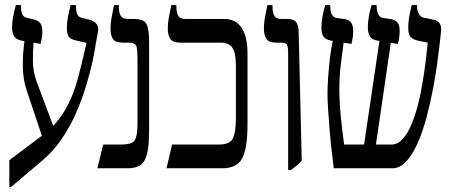

<svg xmlns="http://www.w3.org/2000/svg" viewBox="-20 -667 1802 761"><path d="M17 74V-32L146 -129L86 -308Q71 -351 70.5 -404Q70 -457 77 -504L66 -506Q45 -510 36.5 -522Q28 -534 28 -559Q28 -595 43 -647H63V-641Q63 -623 68.5 -610.5Q74 -598 88 -596L113 -590Q133 -586 140.5 -574Q148 -562 148 -541Q148 -530 146 -518.5Q144 -507 141 -493L113 -498Q110 -462 110.5 -422.5Q111 -383 125 -344L191 -168Q228 -208 251 -255Q274 -302 287.5 -352Q301 -402 312 -450L323 -497L284 -506Q259 -511 252 -522.5Q245 -534 245 -555Q245 -577 249 -598.5Q253 -620 260 -647H281V-641Q281 -623 286 -611Q291 -599 305 -596L334 -589Q352 -585 362 -572.5Q372 -560 368 -539L359 -490Q356 -466 347 -424.5Q338 -383 322.5 -331Q307 -279 283.5 -224Q260 -169 226.5 -119Q193 -69 148 -31L24 74Z M366 0 389 -94H460Q503 -94 514 -111Q525 -128 525 -176V-420Q525 -466 521 -482Q517 -498 490 -498H467Q438 -498 428 -512Q418 -526 418 -553Q418 -575 422.5 -599.5Q427 -624 432 -647H451V-641Q451 -618 458 -605Q465 -592 486 -592H508Q533 -592 546.5 -585.5Q560 -579 565.5 -558.5Q571 -538 571 -498V-152Q571 -93 563.5 -60Q556 -27 537.5 -13.5Q519 0 486 0Z M640 0 662 -94H847Q891 -94 903 -118.5Q915 -143 915 -198V-405Q915 -455 902 -476.5Q889 -498 854 -498H695Q666 -498 655.5 -512Q645 -526 645 -554Q645 -574 649 -596.5Q653 -619 659 -647H679V-641Q679 -618 686 -605Q693 -592 714 -592H867Q915 -592 938 -556.5Q961 -521 961 -454V-174Q961 -79 940 -39.5Q919 0 861 0Z M1122 7V-460Q1122 -481 1117.5 -489.5Q1113 -498 1096 -498H1075Q1046 -498 1036 -512.5Q1026 -527 1026 -554Q1026 -573 1029.5 -594.5Q1033 -616 1040 -647H1060V-641Q1060 -618 1067 -605Q1074 -592 1095 -592H1118Q1144 -592 1154 -579Q1164 -566 1164 -532L1176 -30Q1165 -17 1154 -9Q1143 -1 1133 7Z M1303 0Q1299 -31 1294.5 -70.5Q1290 -110 1286.5 -152.5Q1283 -195 1280.5 -232.5Q1278 -270 1278 -297Q1278 -323 1280.5 -359.5Q1283 -396 1287.5 -435Q1292 -474 1299 -505L1292 -506Q1271 -510 1262.5 -521.5Q1254 -533 1254 -558Q1254 -595 1269 -647H1289V-641Q1289 -623 1295 -610.5Q1301 -598 1313 -596L1347 -591Q1366 -588 1373 -575.5Q1380 -563 1380 -545Q1380 -532 1378 -518Q1376 -504 1373 -493L1342 -498Q1336 -455 1330.5 -409.5Q1325 -364 1325 -315Q1325 -263 1331 -203.5Q1337 -144 1344 -94H1423L1484 -505L1476 -506Q1454 -510 1446 -523Q1438 -536 1438 -560Q1438 -577 1441.5 -599.5Q1445 -622 1453 -647H1473V-641Q1473 -623 1479 -610.5Q1485 -598 1497 -596L1531 -591Q1546 -588 1555 -578Q1564 -568 1564 -545Q1564 -518 1557 -493L1529 -497L1470 -94H1531Q1556 -94 1576 -116Q1596 -138 1611 -174Q1626 -210 1637 -253.5Q1648 -297 1655 -340Q1662 -383 1666.5 -419Q1671 -455 1673 -476L1675 -498L1636 -506Q1612 -512 1605 -523.5Q1598 -535 1598 -557Q1598 -574 1601 -594.5Q1604 -615 1612 -647H1633V-641Q1633 -624 1640.5 -611.5Q1648 -599 1659 -597L1698 -589Q1733 -582 1728 -542L1722 -487Q1719 -462 1713 -416.5Q1707 -371 1696.5 -316Q1686 -261 1671.5 -205.5Q1657 -150 1637 -103.5Q1617 -57 1591.5 -28.5Q1566 0 1535 0Z"/></svg>

Font: Noto Serif Hebrew ExtraCondensed Medium
Style: Regular
Weight: 500
Width: 2
Designer: Monotype Design Team
Foundry: Monotype Imaging Inc.
Version: Version 2.004; ttfautohint (v1.8.4.7-5d5b)